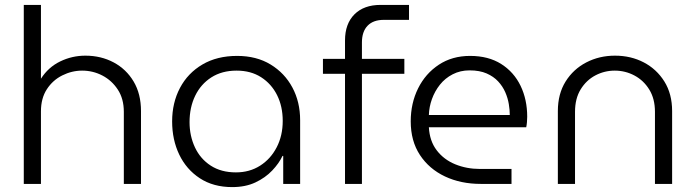

<svg xmlns="http://www.w3.org/2000/svg" viewBox="-20 -750 2838 783"><path d="M77 0V-730H147V-429Q177 -476 225.5 -499.5Q274 -523 328 -523Q392 -523 443.5 -495.5Q495 -468 525 -417.5Q555 -367 555 -297V0H485V-294Q485 -347 460.5 -384.5Q436 -422 397.5 -442Q359 -462 315 -462Q273 -462 234 -442.5Q195 -423 171 -386Q147 -349 147 -296V0Z M927 13Q850 13 795 -23Q740 -59 711 -119.5Q682 -180 682 -255Q682 -331 714 -391.5Q746 -452 805.5 -487Q865 -522 947 -522Q1026 -522 1083.5 -487Q1141 -452 1172.5 -393Q1204 -334 1204 -260V0H1135V-114H1132Q1118 -84 1090 -54.5Q1062 -25 1021.5 -6Q981 13 927 13ZM942 -47Q998 -47 1041 -74.5Q1084 -102 1108.5 -149.5Q1133 -197 1133 -257Q1133 -316 1110 -362Q1087 -408 1045 -435Q1003 -462 945 -462Q885 -462 842 -434.5Q799 -407 776 -359.5Q753 -312 753 -252Q753 -196 775 -149Q797 -102 839.5 -74.5Q882 -47 942 -47Z M1387 0V-449H1297V-510H1387V-585Q1387 -653 1425.5 -691.5Q1464 -730 1532 -730H1648V-669H1545Q1502 -669 1479 -645Q1456 -621 1456 -577V-510H1629V-449H1456V0Z M1941 0Q1859 0 1794.5 -30.5Q1730 -61 1692.5 -118Q1655 -175 1655 -255Q1655 -329 1685 -389.5Q1715 -450 1769.5 -486Q1824 -522 1897 -522Q1972 -522 2024 -489Q2076 -456 2103 -400Q2130 -344 2130 -274Q2130 -264 2129 -252Q2128 -240 2126 -231H1729Q1732 -175 1761 -137Q1790 -99 1836.5 -80Q1883 -61 1937 -61H2066V0ZM1729 -281H2059Q2059 -301 2055 -325.5Q2051 -350 2040.5 -374Q2030 -398 2011.5 -418Q1993 -438 1964.5 -450.5Q1936 -463 1895 -463Q1857 -463 1826 -447Q1795 -431 1774 -404.5Q1753 -378 1741.5 -346Q1730 -314 1729 -281Z M2255 0V-297Q2255 -367 2286.5 -417.5Q2318 -468 2371 -495.5Q2424 -523 2488 -523Q2553 -523 2605.5 -495.5Q2658 -468 2689.5 -417.5Q2721 -367 2721 -297V0H2651V-294Q2651 -347 2628 -384.5Q2605 -422 2567.5 -442Q2530 -462 2487 -462Q2445 -462 2408 -442.5Q2371 -423 2348 -385.5Q2325 -348 2325 -294V0Z"/></svg>

Font: MuseoModerno Thin Light
Style: Regular
Weight: 300
Version: Version 1.003